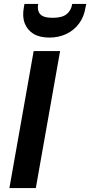

<svg xmlns="http://www.w3.org/2000/svg" viewBox="-20 -961 461 981"><path d="M28 0 152 -700H287L163 0ZM232 -769Q183 -769 151.5 -788Q120 -807 106.5 -841.5Q93 -876 102 -924L105 -941H175Q169 -908 185 -889Q201 -870 249 -870Q298 -870 321 -889Q344 -908 349 -941H421L417 -924Q410 -876 384 -841Q358 -806 319 -787.5Q280 -769 232 -769Z"/></svg>

Font: DM Sans 9pt
Style: Bold Italic
Weight: 700
Italic angle: -10°
Version: Version 4.004;gftools[0.9.30]